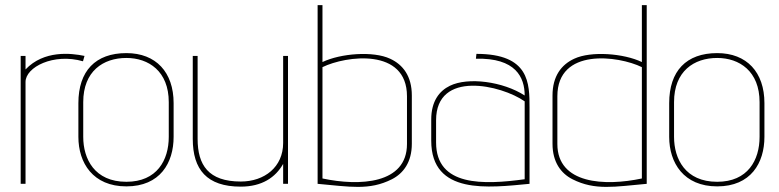

<svg xmlns="http://www.w3.org/2000/svg" viewBox="-20 -720 3053 752"><path d="M80 0V-399C80 -457 190 -513 305 -480L311 -501C258 -512 152 -524 80 -448V-501H61V0Z M641 -184C641 -93 595 -8 475 -8C350 -8 306 -98 306 -184V-320C306 -441 384 -493 475 -493C562 -493 641 -441 641 -320ZM660 -316C660 -437 591 -512 475 -512C354 -512 287 -442 287 -316V-184C287 -82 344 10 475 10C607 10 660 -82 660 -184Z M1108 0V-501H1089V-160C1089 -66 1016 -9 923 -9C796 -9 754 -74 754 -176V-501H735V-176C735 -56 790 11 923 11C1006 11 1059 -25 1089 -78V0Z M1574 -156C1574 1 1388 10 1243 -21V-457C1335 -502 1574 -534 1574 -343ZM1593 -346C1593 -422 1558 -467 1508 -490C1442 -521 1314 -511 1243 -477V-700H1224V0C1349 11 1426 27 1515 -18C1560 -41 1593 -85 1593 -157Z M2035 -18C1874 4 1688 11 1688 -162V-249C1688 -447 1944 -387 2035 -323ZM2054 -298C2054 -394 2054 -509 1846 -509L1844 -490C2000 -494 2035 -417 2035 -346C1950 -401 1813 -419 1742 -384C1701 -364 1669 -324 1669 -252V-169C1669 45 1895 15 2054 0Z M2494 -21C2349 10 2163 1 2163 -156V-343C2163 -534 2402 -502 2494 -457ZM2494 -477C2423 -511 2295 -521 2229 -490C2179 -467 2144 -422 2144 -346V-157C2144 -85 2177 -41 2222 -18C2311 27 2388 11 2513 0V-700H2494Z M2955 -184C2955 -93 2909 -8 2789 -8C2664 -8 2620 -98 2620 -184V-320C2620 -441 2698 -493 2789 -493C2876 -493 2955 -441 2955 -320ZM2974 -316C2974 -437 2905 -512 2789 -512C2668 -512 2601 -442 2601 -316V-184C2601 -82 2658 10 2789 10C2921 10 2974 -82 2974 -184Z"/></svg>

Font: Advent Pro
Style: Thin
Weight: 100
Designer: Andreas Kalpakidis
Foundry: Andreas Kalpakidis
Version: Version 2.002 2007